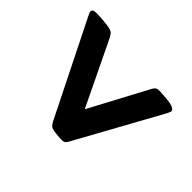

<svg xmlns="http://www.w3.org/2000/svg" viewBox="-129 -597 704 704"><g transform="rotate(-45 223.5 -244.5)"><path d="M429 -479Q437 -479 439 -469.5Q441 -460 439 -434L438 -422Q436 -396 432.5 -384.5Q429 -373 423.5 -369Q418 -365 411 -361L160 -240L385 -120Q398 -113 400.5 -105Q403 -97 400 -67L399 -55Q395 -10 379 -10Q378 -10 374 -11.5Q370 -13 362 -17L37 -196Q27 -201 23 -207.5Q19 -214 21 -234L23 -253Q25 -274 31 -280Q37 -286 47 -291L410 -472Q415 -474 420 -476.5Q425 -479 429 -479Z"/></g></svg>

Font: Asap Condensed
Style: Bold Italic
Weight: 700
Width: 3
Italic angle: -6°
Designer: Pablo Cosgaya
Foundry: Omnibus-Type
Version: Version 3.001; ttfautohint (v1.8.4.7-5d5b)